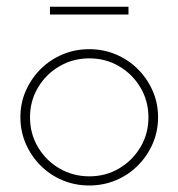

<svg xmlns="http://www.w3.org/2000/svg" viewBox="-20 -553 540 581"><path d="M250 8.3Q206.9 8.3 169.1 -7.6Q131.2 -23.6 102.8 -52.1Q74.3 -80.6 58 -118.1Q41.7 -155.6 41.7 -198.6Q41.7 -241 58 -278.1Q74.3 -315.3 102.8 -343.8Q131.2 -372.2 169.1 -388.2Q206.9 -404.2 250 -404.2Q293.1 -404.2 330.9 -388.2Q368.8 -372.2 397.2 -343.8Q425.7 -315.3 442 -278.1Q458.3 -241 458.3 -197.9Q458.3 -155.6 442 -118.1Q425.7 -80.6 397.2 -52.1Q368.8 -23.6 330.9 -7.6Q293.1 8.3 250 8.3ZM250.7 -19.4Q300 -19.4 340.6 -43.4Q381.2 -67.4 405.2 -108Q429.2 -148.6 429.2 -197.9Q429.2 -247.2 405.2 -287.8Q381.2 -328.5 340.6 -352.4Q300 -376.4 250 -376.4Q200.7 -376.4 159.7 -352.4Q118.8 -328.5 94.8 -287.8Q70.8 -247.2 70.8 -197.9Q70.8 -148.6 94.8 -108Q118.8 -67.4 159.7 -43.4Q200.7 -19.4 250.7 -19.4ZM131.2 -509V-532.6H368.8V-509Z"/></svg>

Font: Afacad Flux Thin
Style: Regular
Weight: 250
Designer: Kristian Moeller
Foundry: Dicotype
Version: Version 1.100